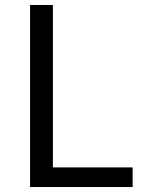

<svg xmlns="http://www.w3.org/2000/svg" viewBox="-20 -753 583 773"><path d="M101 0H514V-79H193V-733H101Z"/></svg>

Font: Noto Sans KR
Style: Regular
Weight: 400
Designer: Ryoko NISHIZUKA 西塚涼子 (kana, bopomofo & ideographs); Paul D. Hunt (Latin, Greek & Cyrillic); Sandoll Communications 산돌커뮤니
Foundry: Adobe
Version: Version 2.004;hotconv 1.0.118;makeotfexe 2.5.65603